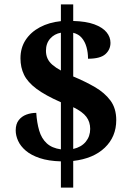

<svg xmlns="http://www.w3.org/2000/svg" viewBox="-20 -780 605 879"><path d="M258.8 -41.2Q201.4 -42.9 162 -56.2Q122.6 -69.4 98.2 -90.1Q73.9 -110.8 62.9 -135.2Q51.9 -159.5 51.9 -183Q51.9 -212.2 65.7 -229.9Q79.4 -247.5 100.9 -255.4Q122.4 -263.3 146 -263.3Q148.9 -218.2 159.4 -182.3Q169.9 -146.4 193.7 -124.2Q217.5 -102 258.8 -96.2V-311.9Q187.5 -343.3 147.1 -373.4Q106.7 -403.6 90.2 -437.4Q73.7 -471.3 73.7 -513Q73.7 -560.9 97.3 -597Q120.9 -633.1 162.7 -655.3Q204.5 -677.6 258.8 -683.2V-760H315.2V-684Q374 -682.4 411.7 -668.6Q449.3 -654.7 467.6 -632.6Q485.8 -610.5 485.8 -584.2Q485.8 -552.8 462.3 -531.9Q438.8 -511.1 383 -511.1Q383 -539.5 376 -564.4Q369 -589.4 354.3 -606.7Q339.6 -624 315.2 -629.9V-429.9Q369.4 -407.4 414.1 -381.6Q458.8 -355.7 485.5 -319.9Q512.2 -284.1 512.2 -230.3Q512.2 -154.1 459.9 -104Q407.7 -53.9 315.2 -43.2V79H258.8ZM315.2 -98Q352.6 -106.6 372.8 -131.3Q392.9 -156.1 392.9 -189.8Q392.9 -221.7 375.4 -245.1Q357.9 -268.6 315.2 -289.3ZM258.8 -630.2Q229.2 -625.1 209.8 -603.3Q190.4 -581.4 190.4 -547.7Q190.4 -527.8 197.7 -512Q204.9 -496.2 220.3 -483Q235.7 -469.7 258.8 -457.2Z"/></svg>

Font: Noto Serif Malayalam
Style: Regular
Weight: 400
Designer: Indian type Foundry, Jelle Bosma, Monotype Design Team
Foundry: Monotype Imaging Inc.
Version: Version 2.103